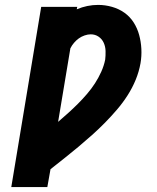

<svg xmlns="http://www.w3.org/2000/svg" viewBox="-20 -763 640 783"><path d="M26 0 148 -735H295L293 -725Q314 -734 336 -738.5Q358 -743 380 -743Q409 -743 437 -735Q465 -727 487.5 -711Q510 -695 525 -671.5Q540 -648 547.5 -620.5Q555 -593 556.5 -563.5Q558 -534 553 -505Q547 -471 533.5 -438Q520 -405 500.5 -374.5Q481 -344 457.5 -316.5Q434 -289 408.5 -263Q383 -237 355.5 -212.5Q328 -188 300 -164.5Q272 -141 243.5 -118.5Q215 -96 186 -73L173 0ZM217 -266Q238 -284 258.5 -302.5Q279 -321 298 -340Q317 -359 335 -380Q353 -401 367.5 -423.5Q382 -446 393 -470.5Q404 -495 409 -520Q411 -537 410.5 -555Q410 -573 403 -588.5Q396 -604 382 -613.5Q368 -623 350 -623Q338 -623 325 -618.5Q312 -614 301.5 -606.5Q291 -599 282 -588.5Q273 -578 267 -566Z"/></svg>

Font: Iosevka Curly Slab HvEx
Style: Italic
Weight: 900
Width: 7
Italic angle: -9°
Monospace: yes
Designer: Belleve Invis
Foundry: Belleve Invis
Version: Version 11.1.0; ttfautohint (v1.8.3)